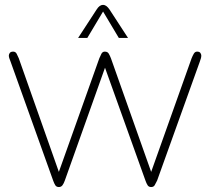

<svg xmlns="http://www.w3.org/2000/svg" viewBox="-20 -753 847 774"><path d="M589.4 -60.1 752.4 -518.1Q756.3 -527.8 761.2 -536.4Q766.1 -544.9 774.4 -544.9Q784.2 -544.9 787.8 -539.6Q791.5 -534.2 791.5 -528.8Q791.5 -523.4 789.8 -517.6Q788.1 -511.7 785.6 -504.9L613.3 -24.9Q607.9 -13.7 603.5 -6.3Q599.1 1 589.4 1Q579.6 1 575 -6.3Q570.3 -13.7 566.4 -24.9L403.3 -480L241.2 -24.9Q237.3 -13.7 231.9 -6.3Q226.6 1 217.3 1Q207.5 1 202.9 -6.3Q198.2 -13.7 194.3 -24.9L22.5 -504.9Q20 -511.7 17.8 -517.6Q15.6 -523.4 15.6 -528.8Q15.6 -534.2 19.5 -539.6Q23.4 -544.9 33.2 -544.9Q42.5 -544.9 47.1 -536.4Q51.8 -527.8 55.7 -518.1L217.3 -60.1L380.4 -518.1Q384.3 -527.8 388.9 -536.4Q393.6 -544.9 402.3 -544.9Q408.2 -544.9 411.9 -543Q415.5 -541 418 -537.4Q420.4 -533.7 422.6 -528.8Q424.8 -523.9 427.2 -518.1ZM332 -600.1H294.9L369.6 -714.8Q381.3 -733.4 395.5 -733.4Q408.7 -733.4 421.4 -714.8L496.1 -600.1H459L395.5 -706.5Z"/></svg>

Font: Gruppo
Style: Regular
Weight: 400
Foundry: Vernon Adams
Version: Version 1.000